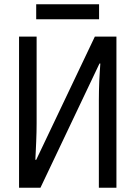

<svg xmlns="http://www.w3.org/2000/svg" viewBox="-20 -887 640 907"><path d="M70 0V-714H153V-305Q153 -286 152.5 -263.5Q152 -241 151 -218Q150 -195 149 -173Q148 -151 147 -132H151L428 -714H530V0H447V-413Q447 -434 447.5 -458Q448 -482 449 -505.5Q450 -529 451.5 -550Q453 -571 454 -587H450L171 0ZM151 -796V-867H448V-796Z"/></svg>

Font: Noto Sans Mono
Style: Regular
Weight: 400
Designer: Monotype Design Team
Foundry: Monotype Imaging Inc.
Version: Version 2.014